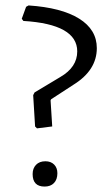

<svg xmlns="http://www.w3.org/2000/svg" viewBox="-20 -681 376 706"><path d="M85 -661Q206 -653 271 -612.5Q336 -572 336 -504Q336 -423 251 -370L168 -316L166 -312L172 -216L116 -209L109 -216L102 -331L107 -341L202 -398Q264 -434 264 -492Q264 -592 66 -604L60 -612L76 -656ZM147 -88Q167 -88 179 -76Q191 -64 191 -44Q191 -21 178.5 -8Q166 5 144 5Q100 5 100 -41Q100 -62 112.5 -75Q125 -88 147 -88Z"/></svg>

Font: Alegreya Sans SC
Style: Regular
Weight: 400
Designer: Juan Pablo del Peral
Foundry: Huerta Tipografica
Version: Version 2.007